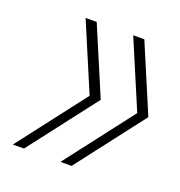

<svg xmlns="http://www.w3.org/2000/svg" viewBox="-100 -597 640 682"><g transform="rotate(20 220.5 -255.5)"><path d="M201 0 398 -256 290 -511H332L440 -256L243 0ZM21 0 218 -256 110 -511H152L260 -256L63 0Z"/></g></svg>

Font: Overpass Thin
Style: Italic
Weight: 250
Italic angle: -10°
Designer: Delve Withrington, Dave Bailey, Thomas Jockin
Foundry: Delve Fonts LLC
Version: Version 4.000